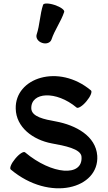

<svg xmlns="http://www.w3.org/2000/svg" viewBox="-20 -1007 604 1074"><path d="M268 -786C286 -840 321 -886 339 -940C343 -951 319 -968 286 -979C253 -990 224 -990 221 -980C203 -926 203 -868 185 -814C179 -795 193 -774 216 -767C239 -759 262 -768 268 -786ZM40 -59C259 125 536 48 524 -136C516 -246 405 -307 291 -328C230 -339 156 -353 155 -401C153 -492 293 -502 409 -405C417 -399 442 -414 464 -441C486 -467 497 -494 489 -501C308 -653 63 -572 68 -399C70 -296 163 -225 269 -205C340 -192 433 -175 436 -130C444 -16 270 -29 120 -155C112 -162 87 -146 65 -119C43 -93 32 -66 40 -59Z"/></svg>

Font: Nupuram
Style: Bold
Weight: 700
Designer: Santhosh Thottingal (santhosh.thottingal@gmail.com)
Foundry: SMC
Version: Version 1.000